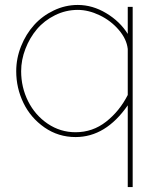

<svg xmlns="http://www.w3.org/2000/svg" viewBox="-20 -547 643 780"><path d="M45.9 -257.8Q45.9 -310.1 65.7 -359.4Q85.4 -408.7 118.7 -445.6Q151.9 -482.4 198.5 -504.6Q245.1 -526.9 295.9 -526.9Q356 -526.9 411.6 -493.4Q467.3 -460 499 -409.2V-519H519V212.9H499V-119.1Q409.7 9.8 287.1 9.8Q216.8 9.8 160.6 -29.3Q104.5 -68.4 75.2 -128.9Q45.9 -189.5 45.9 -257.8ZM499 -161.1V-348.1Q494.6 -388.2 462.6 -425.5Q430.7 -462.9 385 -484.9Q339.4 -506.8 295.9 -506.8Q247.1 -506.8 203.4 -485.1Q159.7 -463.4 130.1 -428.5Q100.6 -393.6 83.3 -348.6Q65.9 -303.7 65.9 -257.8Q65.9 -192.4 94.2 -135.7Q122.6 -79.1 173.8 -44.4Q225.1 -9.8 287.1 -9.8Q356.4 -9.8 411.1 -52.7Q465.8 -95.7 499 -161.1Z"/></svg>

Font: Rawline Thin
Style: Regular
Weight: 250
Designer: Matt McInerney, Pablo Impallari, Rodrigo Fuenzalida
Foundry: Matt McInerney, Pablo Impallari, Rodrigo Fuenzalida
Version: Version 4.020;PS 004.020;hotconv 1.0.88;makeotf.lib2.5.64775